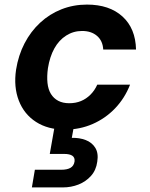

<svg xmlns="http://www.w3.org/2000/svg" viewBox="-20 -553 652 837"><path d="M263 12Q189 12 137 -21.5Q85 -55 62 -114.5Q39 -174 50 -249Q60 -312 87 -364Q114 -416 155 -454Q196 -492 248 -512.5Q300 -533 359 -533Q457 -533 514 -481Q571 -429 573 -337H430Q428 -375 403 -396.5Q378 -418 338 -418Q300 -418 268.5 -398Q237 -378 217 -342Q197 -306 189 -256Q184 -220 187 -191.5Q190 -163 202 -143.5Q214 -124 234 -113.5Q254 -103 282 -103Q310 -103 333 -112.5Q356 -122 374.5 -140.5Q393 -159 404 -184H547Q524 -125 482 -81Q440 -37 384 -12.5Q328 12 263 12ZM119 264 132 187H247Q273 187 287.5 178.5Q302 170 305 151Q307 134 295.5 126Q284 118 259 118H197L219 -7H303L293 48Q326 47 353.5 57.5Q381 68 395.5 91.5Q410 115 404 152Q399 189 376.5 214Q354 239 322 251.5Q290 264 254 264Z"/></svg>

Font: DM Sans 10pt
Style: Bold Italic
Weight: 700
Italic angle: -10°
Version: Version 4.004;gftools[0.9.30]